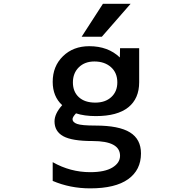

<svg xmlns="http://www.w3.org/2000/svg" viewBox="-20 -781 1040 1030"><path d="M491.2 -230.5Q544.9 -230.5 577.1 -260.3Q609.4 -290 609.4 -338.9Q609.4 -390.6 575.2 -420.9Q541 -451.2 486.3 -451.2Q434.6 -451.2 402.8 -419.9Q371.1 -388.7 371.1 -338.9Q371.1 -289.1 402.8 -259.8Q434.6 -230.5 491.2 -230.5ZM463.9 142.6Q542 142.6 583 117.7Q624 92.8 624 54.7Q624 -24.4 476.6 -24.4Q366.2 -24.4 319.3 -50.3Q272.5 -76.2 272.5 -129.9Q272.5 -170.9 313.5 -216.8Q262.7 -263.7 262.7 -341.8Q262.7 -425.8 317.9 -479.5Q373 -533.2 459 -533.2Q559.6 -533.2 623 -472.7L624 -522.5H726.6V-339.8Q726.6 -252 668 -205.1Q609.4 -158.2 494.1 -158.2Q432.6 -158.2 387.7 -172.9Q369.1 -153.3 369.1 -141.6Q369.1 -125 393.6 -116.2Q418 -107.4 492.2 -107.4Q618.2 -107.4 677.2 -70.8Q736.3 -34.2 736.3 42Q736.3 130.9 667.5 180.2Q598.6 229.5 463.9 229.5Q356.4 229.5 262.7 189.5V88.9Q357.4 142.6 463.9 142.6ZM532.2 -760.7H680.7L526.4 -584H418Z"/></svg>

Font: GenEi Gothic M SemiBold
Style: Regular
Weight: 500
Designer: o_tamon (Modified); [Source Han Sans]
Ryoko NISHIZUKA  (kana & ideographs); Paul D. Hunt (Latin, Greek & Cyrillic); Wenl
Version: Version 1.1a;Original Version 1.004